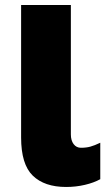

<svg xmlns="http://www.w3.org/2000/svg" viewBox="-20 -734 426 764"><path d="M64 -187V-714H262V-199Q262 -175 273 -160.5Q284 -146 302 -146Q323 -146 339.5 -150.5Q356 -155 379 -166V-21Q354 -7 318 1.5Q282 10 243 10Q157 10 110.5 -35Q64 -80 64 -187Z"/></svg>

Font: Noto Sans Display Black Narrow
Style: Regular
Weight: 900
Width: 4
Designer: Monotype Design team
Foundry: Monotype Imaging Inc.
Version: Version 1.000